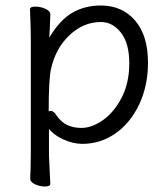

<svg xmlns="http://www.w3.org/2000/svg" viewBox="-20 -506 612 698"><path d="M89 -472Q89 -482 108 -482Q127 -482 145 -474Q163 -466 163 -454L161 -402L159 -369Q197 -433 242.5 -459.5Q288 -486 347 -486Q424 -486 471 -431.5Q518 -377 518 -278Q518 -195 486.5 -127.5Q455 -60 400.5 -21.5Q346 17 279 17Q245 17 209.5 0.5Q174 -16 158 -38V56Q158 61 161 124Q163 154 163 162Q163 172 143 172Q125 172 107.5 164Q90 156 90 144Q90 128 91 116L92 55V-368Q92 -403 89 -472ZM164 -103Q175 -103 185 -87Q203 -61 225.5 -51Q248 -41 276 -41Q314 -41 354.5 -69.5Q395 -98 422.5 -151.5Q450 -205 450 -276Q450 -349 419.5 -387.5Q389 -426 347 -426Q283 -426 232 -377.5Q181 -329 165 -253Q157 -215 157 -101Q161 -103 164 -103Z"/></svg>

Font: Fusion Kai T
Style: Regular
Weight: 400
Designer: Fontworks Inc.
Version: Version 24.134;May 13, 2024